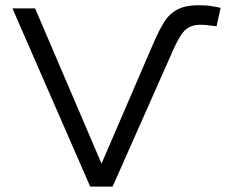

<svg xmlns="http://www.w3.org/2000/svg" viewBox="-20 -691 863 711"><path d="M314 0 26 -660H110L356 -85L546 -526Q567 -576 588 -609.5Q609 -643 642.5 -658.5Q676 -674 734 -671Q744 -671 755 -669.5Q766 -668 777 -666Q788 -664 797 -662L782 -594Q777 -594 766.5 -595.5Q756 -597 747 -598Q712 -602 690.5 -594.5Q669 -587 654.5 -567Q640 -547 624 -512L397 0Z"/></svg>

Font: Nata Sans
Style: Regular
Weight: 400
Designer: Daniel Uzquiano Cruz
Version: Version 1.001